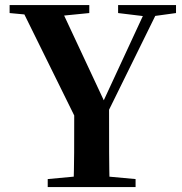

<svg xmlns="http://www.w3.org/2000/svg" viewBox="-20 -761 741 781"><path d="M174.1 0H531.5V-32.6L371 -47.3H331.7L174.1 -32.6ZM279 0H425.9C423.6 -103.9 423.6 -161.2 423.6 -338.6H282C282 -159.8 282 -102.9 279 0ZM301.1 -252.4H393L633.3 -740.5H581.8L395.3 -338.3L388.1 -321.9H416.7L220.9 -740.5H60.3ZM19.1 -707.9 165.6 -694.2H205.3L343.2 -707.9V-740.5H19.1ZM460.4 -707.9 573.4 -694.2H596.5L696 -707.9V-740.5H460.4Z"/></svg>

Font: Source Han Serif CN VF
Style: Regular
Weight: 250
Designer: Ryoko NISHIZUKA 西塚涼子 (kana & ideographs); Frank Grießhammer (Latin, Greek & Cyrillic); Wenlong ZHANG 张文龙 (bopomofo); San
Foundry: Adobe
Version: Version 2.002;hotconv 1.1.0;makeotfexe 2.6.0